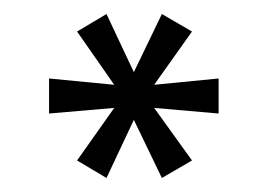

<svg xmlns="http://www.w3.org/2000/svg" viewBox="-20 -764 383 274"><path d="M132 -510 171 -593 211 -510 254 -535 200 -610 292 -602V-652L200 -643L254 -719L211 -744L171 -661L132 -744L90 -719L143 -643L50 -652V-602L143 -610L90 -535Z"/></svg>

Font: Orkney
Style: Regular
Weight: 400
Designer: Samuel Oakes and Alfredo Marco Pradil
Foundry: Alfredo Marco Pradil
Version: 1.0; ttfautohint (v1.5)